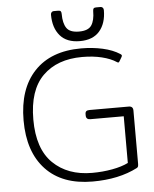

<svg xmlns="http://www.w3.org/2000/svg" viewBox="-60 -955 817 1020"><g transform="rotate(-5 348.0 -445.0)"><path d="M249 -887Q249 -895 253.5 -900Q258 -905 265 -905H289Q299 -905 302.5 -900.5Q306 -896 306 -886Q306 -837 323.5 -811Q341 -785 390 -785Q439 -785 456.5 -811Q474 -837 474 -886Q474 -896 477.5 -900.5Q481 -905 491 -905H515Q522 -905 526.5 -900Q531 -895 531 -887Q531 -817 495.5 -775.5Q460 -734 390 -734Q320 -734 284.5 -775.5Q249 -817 249 -887ZM55 -340Q55 -508 143 -601.5Q231 -695 393 -695Q453 -695 507 -683Q561 -671 598 -647Q604 -643 605 -640Q606 -637 603 -631L590 -609Q587 -603 583 -603Q581 -603 576 -606Q546 -626 499 -637.5Q452 -649 394 -649Q261 -649 184 -573Q107 -497 107 -340Q107 -184 185.5 -107.5Q264 -31 394 -31Q450 -31 501.5 -40.5Q553 -50 587 -67V-316H409Q386 -316 386 -338V-345Q386 -356 391.5 -360.5Q397 -365 409 -365H618Q641 -365 641 -342V-59Q641 -50 639.5 -44.5Q638 -39 632 -36Q533 15 393 15Q231 15 143 -78.5Q55 -172 55 -340Z"/></g></svg>

Font: Mitr ExtraLight
Style: Regular
Weight: 275
Designer: Thanarat Vachiruckul
Foundry: Cadson Demak Co.,Ltd.
Version: Version 1.001